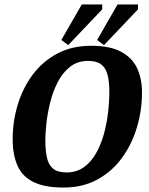

<svg xmlns="http://www.w3.org/2000/svg" viewBox="-20 -834 670 864"><path d="M266 10Q182 10 131.5 -14.5Q81 -39 59 -88Q37 -137 37 -208Q37 -288 60 -363.5Q83 -439 127.5 -498.5Q172 -558 238 -593Q304 -628 390 -628Q476 -628 526 -600.5Q576 -573 597.5 -526Q619 -479 619 -418Q619 -337 596 -260.5Q573 -184 528.5 -123Q484 -62 418 -26Q352 10 266 10ZM280 -58Q324 -58 356.5 -81Q389 -104 411 -142Q433 -180 446.5 -227.5Q460 -275 466 -325.5Q472 -376 472 -422Q472 -467 464 -497.5Q456 -528 435.5 -544Q415 -560 377 -560Q328 -560 294 -532.5Q260 -505 238.5 -462Q217 -419 205 -369.5Q193 -320 188.5 -276Q184 -232 184 -203Q184 -158 191 -125.5Q198 -93 218.5 -75.5Q239 -58 280 -58ZM448 -631 417 -654 509 -814H601V-792ZM287 -631 256 -654 348 -814H440V-792Z"/></svg>

Font: Manuale
Style: Bold Italic
Weight: 700
Italic angle: -11°
Version: Version 1.002